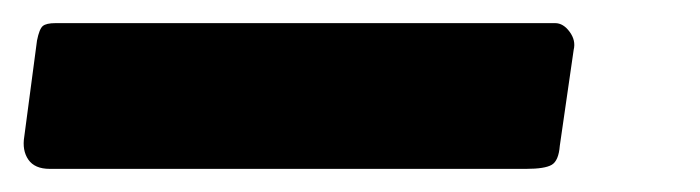

<svg xmlns="http://www.w3.org/2000/svg" viewBox="-31 6 605 166"><path d="M453 132Q452 145 446 148.5Q440 152 424 152H12Q-1 152 -6.5 144Q-12 136 -10 124L1 41Q3 31 6 28.5Q9 26 17 26H449Q456 26 461.5 33.5Q467 41 465 49Z"/></svg>

Font: Libre Franklin ExtraBold
Style: Italic
Weight: 800
Italic angle: -8°
Designer: Pablo Impallari, Rodrigo Fuenzalida, Nhung Nguyen
Foundry: Impallari Type
Version: Version 3.000